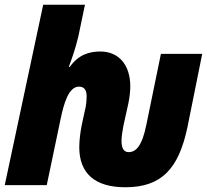

<svg xmlns="http://www.w3.org/2000/svg" viewBox="-21 -780 872 809"><path d="M507 9C660 9 732 -69 769 -245L831 -553H657L596 -256C578 -165 552 -139 521 -139C502 -139 491 -153 491 -187C491 -204 495 -229 499 -250L520 -345C525 -370 528 -395 528 -416C528 -507 479 -563 402 -563C354 -563 309 -549 273 -498H269C282 -534 296 -572 309 -626L337 -760H161L-1 0H176L234 -277C248 -344 268 -415 312 -415C337 -415 344 -396 344 -375C344 -353 341 -330 337 -316L323 -251C318 -226 313 -189 313 -160C313 -50 378 9 507 9Z"/></svg>

Font: Noto Sans UI SemiCondensed Black
Style: Italic
Weight: 900
Width: 4
Italic angle: -372°
Designer: Monotype Design Team
Foundry: Monotype Imaging Inc.
Version: Version 1.901